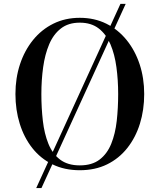

<svg xmlns="http://www.w3.org/2000/svg" viewBox="-20 -850 806 970"><path d="M163 100 588.5 -830.5H615L189.5 100ZM383 10Q306 10 245.5 -19.5Q185 -49 143.2 -102Q101.5 -155 79.8 -224.8Q58 -294.5 58 -375Q58 -455.5 81 -525.2Q104 -595 147 -648Q190 -701 249.8 -730.5Q309.5 -760 383 -760Q457 -760 516.8 -730.5Q576.5 -701 619.5 -648Q662.5 -595 685.5 -525.2Q708.5 -455.5 708.5 -375Q708.5 -294.5 686.8 -224.8Q665 -155 623 -102Q581 -49 520.8 -19.5Q460.5 10 383 10ZM383 -14.5Q445 -14.5 483.2 -43.8Q521.5 -73 542 -123.8Q562.5 -174.5 569.8 -239.5Q577 -304.5 577 -375Q577 -445.5 568.2 -510.5Q559.5 -575.5 538 -626.2Q516.5 -677 478.8 -706.2Q441 -735.5 383 -735.5Q325.5 -735.5 287.8 -706.2Q250 -677 228.5 -626.2Q207 -575.5 198 -510.5Q189 -445.5 189 -375Q189 -304.5 196.5 -239.5Q204 -174.5 224.5 -123.8Q245 -73 283.5 -43.8Q322 -14.5 383 -14.5Z"/></svg>

Font: Bodoni Moda SC 9pt Medium
Style: Regular
Weight: 500
Designer: Owen Earl
Foundry: indestructible type
Version: Version 2.005